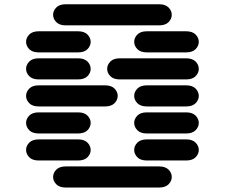

<svg xmlns="http://www.w3.org/2000/svg" viewBox="-20 -881 1040 888"><path d="M284.2 -13.7Q254.9 -13.7 240.2 -28.8Q225.6 -43.9 225.6 -62.5Q225.6 -81.1 240.2 -96.2Q254.9 -111.3 284.2 -111.3H715.8Q745.1 -111.3 759.8 -96.2Q774.4 -81.1 774.4 -62.5Q774.4 -43.9 759.8 -28.8Q745.1 -13.7 715.8 -13.7ZM159.2 -138.7Q129.9 -138.7 115.2 -153.8Q100.6 -168.9 100.6 -187.5Q100.6 -206.1 115.2 -221.2Q129.9 -236.3 159.2 -236.3H340.8Q370.1 -236.3 384.8 -221.2Q399.4 -206.1 399.4 -187.5Q399.4 -168.9 384.8 -153.8Q370.1 -138.7 340.8 -138.7ZM659.2 -138.7Q629.9 -138.7 615.2 -153.8Q600.6 -168.9 600.6 -187.5Q600.6 -206.1 615.2 -221.2Q629.9 -236.3 659.2 -236.3H840.8Q870.1 -236.3 884.8 -221.2Q899.4 -206.1 899.4 -187.5Q899.4 -168.9 884.8 -153.8Q870.1 -138.7 840.8 -138.7ZM159.2 -263.7Q129.9 -263.7 115.2 -278.8Q100.6 -293.9 100.6 -312.5Q100.6 -331.1 115.2 -346.2Q129.9 -361.3 159.2 -361.3H340.8Q370.1 -361.3 384.8 -346.2Q399.4 -331.1 399.4 -312.5Q399.4 -293.9 384.8 -278.8Q370.1 -263.7 340.8 -263.7ZM659.2 -263.7Q629.9 -263.7 615.2 -278.8Q600.6 -293.9 600.6 -312.5Q600.6 -331.1 615.2 -346.2Q629.9 -361.3 659.2 -361.3H840.8Q870.1 -361.3 884.8 -346.2Q899.4 -331.1 899.4 -312.5Q899.4 -293.9 884.8 -278.8Q870.1 -263.7 840.8 -263.7ZM159.2 -388.7Q129.9 -388.7 115.2 -403.8Q100.6 -418.9 100.6 -437.5Q100.6 -456.1 115.2 -471.2Q129.9 -486.3 159.2 -486.3H465.8Q495.1 -486.3 509.8 -471.2Q524.4 -456.1 524.4 -437.5Q524.4 -418.9 509.8 -403.8Q495.1 -388.7 465.8 -388.7ZM659.2 -388.7Q629.9 -388.7 615.2 -403.8Q600.6 -418.9 600.6 -437.5Q600.6 -456.1 615.2 -471.2Q629.9 -486.3 659.2 -486.3H840.8Q870.1 -486.3 884.8 -471.2Q899.4 -456.1 899.4 -437.5Q899.4 -418.9 884.8 -403.8Q870.1 -388.7 840.8 -388.7ZM159.2 -513.7Q129.9 -513.7 115.2 -528.8Q100.6 -543.9 100.6 -562.5Q100.6 -581.1 115.2 -596.2Q129.9 -611.3 159.2 -611.3H340.8Q370.1 -611.3 384.8 -596.2Q399.4 -581.1 399.4 -562.5Q399.4 -543.9 384.8 -528.8Q370.1 -513.7 340.8 -513.7ZM534.2 -513.7Q504.9 -513.7 490.2 -528.8Q475.6 -543.9 475.6 -562.5Q475.6 -581.1 490.2 -596.2Q504.9 -611.3 534.2 -611.3H840.8Q870.1 -611.3 884.8 -596.2Q899.4 -581.1 899.4 -562.5Q899.4 -543.9 884.8 -528.8Q870.1 -513.7 840.8 -513.7ZM159.2 -638.7Q129.9 -638.7 115.2 -653.8Q100.6 -668.9 100.6 -687.5Q100.6 -706.1 115.2 -721.2Q129.9 -736.3 159.2 -736.3H340.8Q370.1 -736.3 384.8 -721.2Q399.4 -706.1 399.4 -687.5Q399.4 -668.9 384.8 -653.8Q370.1 -638.7 340.8 -638.7ZM659.2 -638.7Q629.9 -638.7 615.2 -653.8Q600.6 -668.9 600.6 -687.5Q600.6 -706.1 615.2 -721.2Q629.9 -736.3 659.2 -736.3H840.8Q870.1 -736.3 884.8 -721.2Q899.4 -706.1 899.4 -687.5Q899.4 -668.9 884.8 -653.8Q870.1 -638.7 840.8 -638.7ZM284.2 -763.7Q254.9 -763.7 240.2 -778.8Q225.6 -793.9 225.6 -812.5Q225.6 -831.1 240.2 -846.2Q254.9 -861.3 284.2 -861.3H715.8Q745.1 -861.3 759.8 -846.2Q774.4 -831.1 774.4 -812.5Q774.4 -793.9 759.8 -778.8Q745.1 -763.7 715.8 -763.7Z"/></svg>

Font: Sixtyfour Normal
Style: Regular
Weight: 400
Monospace: yes
Designer: Jens Kutilek
Foundry: Jens Kutilek
Version: Version 2.000